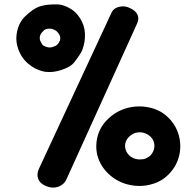

<svg xmlns="http://www.w3.org/2000/svg" viewBox="-20 -821 860 884"><path d="M530.3 -790Q503.4 -784.2 493.2 -762.2L159.7 -44.9Q147.5 -19 155.8 2.4Q164.6 24.9 192.9 36.1Q221.7 47.9 247.1 39.1Q274.4 29.8 285.6 5.4L610.4 -710.9Q621.6 -734.4 613.3 -752.9Q604.5 -772 579.6 -783.2Q555.2 -795.9 530.3 -790ZM96.2 -746.1Q67.9 -719.2 58.6 -675.3Q55.2 -660.6 55.2 -644.5Q55.2 -621.1 63.5 -596.7Q78.1 -554.2 110.4 -527.3Q139.2 -502.4 176.8 -492.7Q188 -489.3 207.5 -489.3Q231.9 -489.3 259.8 -498Q304.7 -511.7 322.3 -534.7Q353.5 -575.7 358.9 -590.8Q373 -628.4 371.1 -666.5Q369.6 -704.6 348.1 -737.8Q326.7 -771.5 290.5 -788.6Q264.6 -800.8 242.7 -800.8Q229 -801.3 208 -799.8Q182.1 -797.9 160.2 -790.5Q131.8 -780.3 96.2 -746.1ZM208.5 -602.5Q195.3 -602.5 179.7 -611.3Q173.8 -614.7 165 -633.8Q163.1 -638.7 163.1 -646Q162.6 -653.3 166 -660.6Q171.4 -671.9 183.1 -682.1Q191.4 -689 208.5 -689Q214.8 -689 219.7 -688H220.2L221.2 -687.5Q223.1 -687 235.4 -681.2Q240.2 -678.7 248 -669.4L252.4 -662.6Q256.3 -656.7 257.3 -649.9V-640.6Q257.3 -634.3 250.5 -624Q243.2 -612.3 232.4 -608.4Q219.7 -602.5 209 -602.5ZM472.2 -268.1Q438 -233.4 427.2 -185.1Q423.3 -167 423.3 -148.4Q422.9 -119.1 432.6 -91.8Q449.2 -45.9 487.8 -13.2Q527.8 21 581.1 31.2Q600.6 35.2 621.6 35.2Q654.8 35.2 686 24.9Q732.9 10.3 766.6 -29.3Q798.8 -66.9 807.6 -117.2Q810.1 -132.8 810.1 -147.9Q810.1 -180.2 799.3 -210.4Q783.2 -255.9 745.6 -288.1Q709.5 -319.3 657.2 -328.1Q640.1 -331.1 622.1 -331.1Q587.9 -331.1 555.7 -320.8Q507.3 -304.7 472.2 -268.1ZM623.5 -86.9Q601.1 -86.9 583 -99.1Q564.9 -111.8 558.6 -131.8Q555.7 -140.1 555.7 -149.4Q555.7 -160.2 560.1 -170.9Q568.4 -189.9 587.4 -201.7Q603.5 -211.9 623.5 -211.9Q630.9 -211.9 637.7 -210.4Q650.9 -207.5 661.6 -200.7Q673.3 -193.4 680.2 -183.6Q689.9 -169.9 690.9 -152.3V-149.4Q690.9 -133.8 683.1 -119.6Q674.3 -104.5 666.5 -100.1Q658.7 -95.7 650.6 -91.3Q642.6 -86.9 624 -86.9Z"/></svg>

Font: Comic Relief
Style: Bold
Weight: 700
Designer: Jeff Davis
Foundry: Loudifier
Version: Version 1.200; ttfautohint (v1.8.4.7-5d5b)